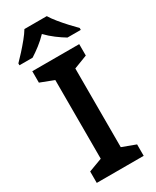

<svg xmlns="http://www.w3.org/2000/svg" viewBox="-246 -1000 863 1063"><g transform="rotate(-30 186.0 -469.0)"><path d="M335 0H35V-73L121 -105V-608L35 -641V-714H335V-641L249 -608V-105L335 -73ZM257 -938Q270 -916 292.5 -888.5Q315 -861 339 -835Q363 -809 382 -790V-778H297Q270 -794 240 -816.5Q210 -839 184 -866Q158 -839 129.5 -817Q101 -795 74 -778H-10V-790Q9 -809 32.5 -835Q56 -861 78.5 -888.5Q101 -916 114 -938Z"/></g></svg>

Font: Noto Sans Ethiopic SemiBold
Style: Regular
Weight: 600
Designer: Monotype Design Team
Foundry: Monotype Imaging Inc.
Version: Version 2.102; ttfautohint (v1.8.4.7-5d5b)